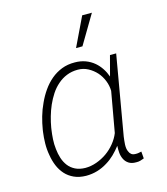

<svg xmlns="http://www.w3.org/2000/svg" viewBox="-113 -837 813 936"><g transform="rotate(-15 293.5 -369.5)"><path d="M501.5 -528.3H470.2L443.4 -427.2Q435.5 -449.7 422.6 -469.2Q409.7 -488.8 392.6 -503.4Q373 -520 348.4 -529.1Q323.7 -538.1 295.4 -538.1Q258.8 -538.6 228.8 -526.9Q198.7 -515.1 174.3 -494.6Q149.9 -474.1 130.6 -446.5Q111.3 -418.9 97.7 -388.7Q83 -357.9 73.7 -325.2Q64.5 -292.5 59.6 -261.7L58.1 -251.5Q54.2 -223.6 53.7 -193.4Q53.2 -163.1 58.6 -134.3Q63 -105.5 73.7 -79.3Q84.5 -53.2 102.5 -33.2Q120.1 -13.7 145.8 -2Q171.4 9.8 206.5 10.3Q236.3 10.3 263.4 2.2Q290.5 -5.9 314.5 -21Q336.4 -34.2 355.5 -52.7Q374.5 -71.3 390.1 -91.8Q389.2 -74.7 390.6 -56.9Q392.1 -39.1 399.4 -24.4Q406.7 -8.8 421.4 0.7Q436 10.3 459.5 9.8Q470.2 10.3 479.7 7.6Q489.3 4.9 499 1L496.1 -34.2Q488.8 -32.7 481.2 -31.2Q473.6 -29.8 465.8 -30.3Q452.6 -30.3 445.1 -36.4Q437.5 -42.5 434.1 -51.8Q430.2 -59.1 429 -68.6Q427.7 -78.1 428.2 -88.4Q428.7 -98.6 429.9 -108.9Q431.2 -119.1 432.1 -127ZM100.6 -251 102.1 -261.2Q106.4 -286.6 114.3 -314.5Q122.1 -342.3 133.8 -369.1Q145.5 -395.5 161.1 -419.4Q176.8 -443.4 197.8 -461.4Q218.3 -479.5 243.7 -489.7Q269 -500 299.8 -500Q327.6 -500 351.3 -487.3Q375 -474.6 393.1 -454.6Q410.2 -435.1 420.2 -409.9Q430.2 -384.8 430.7 -358.4L394.5 -154.8Q384.3 -128.9 365.2 -105.5Q346.2 -82 321.8 -64.9Q297.4 -47.9 269 -37.8Q240.7 -27.8 212.4 -27.8Q183.1 -28.3 162.1 -38.8Q141.1 -49.3 127.9 -66.4Q114.3 -84 106.9 -106.7Q99.6 -129.4 97.2 -153.8Q94.2 -178.2 95.7 -203.4Q97.2 -228.5 100.6 -251ZM389.6 -750.5 319.3 -604H351.6L438.5 -750.5Z"/></g></svg>

Font: Roboto Mono ExtraLight
Style: Italic
Weight: 250
Italic angle: -10°
Monospace: yes
Designer: Google
Version: Version 3.000